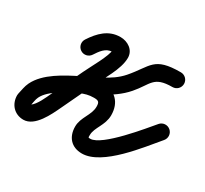

<svg xmlns="http://www.w3.org/2000/svg" viewBox="-132 -782 1084 1017"><g transform="rotate(30 410.5 -273.5)"><path d="M236.4 -248.9C246 -226 272.3 -215.2 295.3 -224.8C323 -236.4 345.5 -243.2 376.7 -243.2C405.8 -243.2 412 -236.5 412 -208C412 -157.1 366.1 -118.4 366.1 -61.6C366.1 1.4 402.7 45 468 45C593.2 45 738.8 -151.7 810.2 -235.2C826.4 -254.1 824.1 -282.5 805.2 -298.7C786.3 -314.8 757.9 -312.6 741.8 -293.7C741.8 -293.7 741.8 -293.7 741.8 -293.7C700.8 -245.7 539.5 -45 468 -45C454.1 -45 456.1 -45.1 456.1 -61.6C456.1 -107.3 502 -146.7 502 -208C502 -285.8 455.1 -333.2 376.7 -333.2C333.6 -333.2 299.5 -324.1 260.5 -307.8C237.6 -298.2 226.8 -271.9 236.4 -248.9ZM256.6 -437.3C256.6 -437.3 256.6 -437.3 256.6 -437.3C275.7 -466.4 299 -502 338 -502C348 -502 342.3 -498.8 338.3 -508C337.2 -510.4 336.6 -518.3 336.6 -515.7C336.6 -475.3 279.3 -378.8 258.1 -333.4C258.1 -333.4 258.2 -333.4 258.2 -333.5C258.2 -333.5 258.2 -333.6 258.2 -333.6C228.9 -271.8 199.6 -210.1 170.3 -148.3C155.9 -117.7 133.6 -64.1 104.5 -44C103.2 -43.2 112.4 -45 110 -45C105.7 -45 107.2 -42.9 107.2 -51.4C107.2 -51.6 106.8 -48.8 106.5 -46C106.2 -43.2 105.9 -40.5 105.9 -40.7C110.3 -58.9 111.5 -78.5 119.7 -95.5C148.1 -154.6 243.7 -198.8 298.1 -226.1C298.1 -226.1 298.1 -226.1 298 -226.1C298 -226.1 298 -226.1 298 -226.1C332.4 -243.3 366.8 -260.5 401.1 -277.7C451.4 -302.8 498.2 -334.8 535.2 -377.4C600.7 -452.5 592.4 -500 708 -500C732.9 -500 753 -520.1 753 -545C753 -569.9 732.9 -590 708 -590C708 -590 708 -590 708 -590C542.1 -590 554.1 -536.1 467.3 -436.4C438 -402.8 400.5 -378 360.9 -358.2C326.5 -340.9 292.1 -323.7 257.8 -306.5C257.8 -306.5 257.7 -306.5 257.7 -306.5C257.7 -306.5 257.7 -306.5 257.7 -306.5C181.1 -268.1 77.7 -215.9 38.5 -134.3C27.2 -110.8 24.5 -86.6 18.5 -62.1C18.4 -61.8 18.1 -59.3 17.8 -56.7C17.5 -54.1 17.2 -51.6 17.2 -51.4C17.2 2.8 54.5 45 110 45C180.4 45 226.6 -56.9 251.7 -109.7C281 -171.5 310.3 -233.3 339.5 -295C339.5 -295 339.6 -295.1 339.6 -295.1C339.6 -295.2 339.7 -295.2 339.7 -295.2C369.8 -359.8 426.6 -445.2 426.6 -515.7C426.6 -564.1 382.3 -592 338 -592C264.5 -592 218.8 -543.6 181.4 -486.7C167.7 -466 173.5 -438.1 194.3 -424.4C215 -410.7 242.9 -416.5 256.6 -437.3Z"/></g></svg>

Font: FRB American Cursive Guidelines Black
Style: Bold Italic
Weight: 900
Italic angle: -25°
Version: Version 2.0;Modular Font Editor K font №1